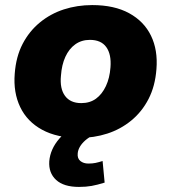

<svg xmlns="http://www.w3.org/2000/svg" viewBox="-20 -532 674 756"><path d="M291 11Q205 11 146 -21Q87 -53 59.5 -110.5Q32 -168 38 -242Q43 -309 69 -359Q95 -409 137 -443.5Q179 -478 231.5 -495Q284 -512 343 -512Q430 -512 488.5 -480Q547 -448 574.5 -391.5Q602 -335 596 -260Q591 -193 565 -142.5Q539 -92 497 -57.5Q455 -23 402.5 -6Q350 11 291 11ZM300 -126Q334 -126 358 -143.5Q382 -161 397 -193Q412 -225 415 -267Q419 -318 398.5 -346.5Q378 -375 334 -375Q301 -375 276.5 -357.5Q252 -340 237.5 -308.5Q223 -277 220 -234Q215 -183 236 -154.5Q257 -126 300 -126ZM291 204Q231 204 201 176.5Q171 149 174 103Q178 55 213.5 14Q249 -27 302 -48L348 0Q329 9 315.5 21Q302 33 294.5 46Q287 59 286 72Q284 92 296.5 102Q309 112 328 112Q344 112 356 109.5Q368 107 384 102L392 187Q363 196 341 200Q319 204 291 204Z"/></svg>

Font: Nunito Sans 9pt Black
Style: Italic
Weight: 900
Italic angle: -9°
Version: Version 3.101;gftools[0.9.27]